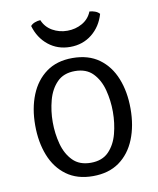

<svg xmlns="http://www.w3.org/2000/svg" viewBox="-80 -749 679 824"><g transform="rotate(-10 259.5 -337.0)"><path d="M467.5 -245.5Q467.5 -171 444 -112.8Q420.5 -54.5 374.2 -21.2Q328 12 259 12Q190.5 12 144.2 -21.8Q98 -55.5 75 -113.8Q52 -172 52 -245.5Q52 -319.5 75.5 -377.5Q99 -435.5 145 -469Q191 -502.5 259 -502.5Q328.5 -502.5 374.8 -469Q421 -435.5 444.2 -377.5Q467.5 -319.5 467.5 -245.5ZM128.5 -245.5Q128.5 -196 140.8 -150.2Q153 -104.5 181.8 -75.2Q210.5 -46 260 -46Q309.5 -46 338 -75.2Q366.5 -104.5 378.5 -150.2Q390.5 -196 390.5 -245.5Q390.5 -294.5 378.5 -340.5Q366.5 -386.5 338 -416Q309.5 -445.5 260 -445.5Q210.5 -445.5 181.8 -416Q153 -386.5 140.8 -340.5Q128.5 -294.5 128.5 -245.5ZM409.5 -668.5Q394 -615 354 -583Q314 -551 259 -551Q204.5 -551 164.5 -583Q124.5 -615 109 -668.5Q116 -677 128 -681.5Q140 -686 152 -686.5Q165 -655 194.5 -638.2Q224 -621.5 259 -621.5Q294.5 -621.5 324 -638.2Q353.5 -655 366 -686.5Q378 -686 390.2 -681.5Q402.5 -677 409.5 -668.5Z"/></g></svg>

Font: Signika Light Light
Style: Regular
Weight: 300
Version: Version 2.001